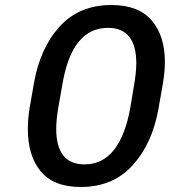

<svg xmlns="http://www.w3.org/2000/svg" viewBox="-20 -734 677 765"><path d="M91 -219Q91 -262 98 -304L115 -401Q139 -541 217 -627.5Q295 -714 424 -714Q532 -714 584.5 -652.5Q637 -591 637 -487Q637 -449 629 -401L612 -304Q588 -164 509.5 -76.5Q431 11 302 11Q194 11 142.5 -51Q91 -113 91 -219ZM499 -304 515 -400Q523 -448 523 -482Q523 -623 410 -623Q267 -623 229 -400L212 -304Q204 -254 204 -221Q204 -79 317 -79Q388 -79 433.5 -136Q479 -193 499 -304Z"/></svg>

Font: Be Vietnam Medium
Style: Italic
Weight: 500
Italic angle: -9.444°
Designer: Gabriel Lam
Foundry: TypeRant
Version: Version 3.000